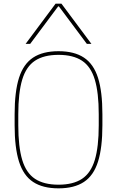

<svg xmlns="http://www.w3.org/2000/svg" viewBox="-20 -1020 640 1050"><path d="M300 10Q214 10 161 -25Q108 -60 84 -136Q60 -212 60 -335V-395Q60 -519 84 -594.5Q108 -670 161 -705Q214 -740 300 -740Q386 -740 439 -705Q492 -670 516 -594.5Q540 -519 540 -395V-335Q540 -212 516 -136Q492 -60 439 -25Q386 10 300 10ZM300 -10Q380 -10 428.5 -42Q477 -74 498.5 -145.5Q520 -217 520 -335V-395Q520 -513 498.5 -584.5Q477 -656 428.5 -688Q380 -720 300 -720Q220 -720 171.5 -688Q123 -656 101.5 -584.5Q80 -513 80 -395V-335Q80 -217 101.5 -145.5Q123 -74 171.5 -42Q220 -10 300 -10ZM120 -780 284 -1000H316L480 -780H455L302 -985H298L145 -780Z"/></svg>

Font: M PLUS Code Latin Expanded Thin
Style: Regular
Weight: 250
Width: 7
Designer: Coji Morishita
Foundry: UNDERFOREST DESIGN
Version: Version 1.002; ttfautohint (v1.8.3)